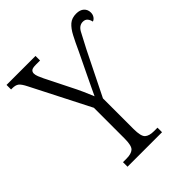

<svg xmlns="http://www.w3.org/2000/svg" viewBox="-208 -838 956 956"><g transform="rotate(-45 270.0 -360.0)"><path d="M132 0V-32H157Q190 -32 205.5 -45.5Q221 -59 221 -109V-326L64 -634Q49 -664 37 -673Q25 -682 2 -682H-6V-714H198V-682H170Q145 -682 137.5 -675.5Q130 -669 130 -658Q130 -648 135.5 -634Q141 -620 148 -606L211 -480Q227 -449 240 -420Q253 -391 264 -364Q272 -382 284.5 -407.5Q297 -433 312 -465L367 -579Q387 -623 403.5 -654.5Q420 -686 439.5 -703Q459 -720 490 -720Q517 -720 531.5 -706.5Q546 -693 546 -672Q546 -657 538.5 -646.5Q531 -636 521 -633Q518 -648 509.5 -658Q501 -668 485 -668Q459 -668 443.5 -640Q428 -612 401 -559L286 -327V-112Q286 -60 301.5 -46Q317 -32 350 -32H375V0Z"/></g></svg>

Font: Noto Serif Condensed Light
Style: Regular
Weight: 300
Width: 3
Designer: Monotype Design Team
Foundry: Monotype Imaging Inc.
Version: Version 2.013